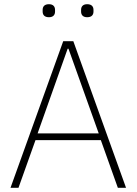

<svg xmlns="http://www.w3.org/2000/svg" viewBox="-20 -894 650 914"><path d="M213 -812C234 -812 242 -824 242 -839V-847C242 -862 234 -874 213 -874C191 -874 183 -862 183 -847V-839C183 -824 191 -812 213 -812ZM395 -812C417 -812 425 -824 425 -839V-847C425 -862 417 -874 395 -874C374 -874 366 -862 366 -847V-839C366 -824 374 -812 395 -812ZM580 0 329 -698H281L30 0H68L149 -227H460L541 0ZM450 -259H159L302 -662H306Z"/></svg>

Font: IBM Plex Thai ExtraLight
Style: Regular
Weight: 200
Designer: Mike Abbink, Paul van der Laan, Pieter van Rosmalen, Ben Mitchell, Mark Frömberg
Foundry: Bold Monday
Version: Version 1.0